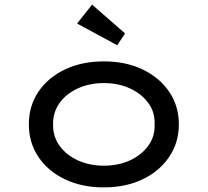

<svg xmlns="http://www.w3.org/2000/svg" viewBox="-20 -802 900 832"><path d="M430 10Q335 10 261.5 -25Q188 -60 146.5 -122Q105 -184 105 -263Q105 -343 146.5 -404.5Q188 -466 261.5 -501Q335 -536 430 -536Q525 -536 598 -501Q671 -466 713 -404.5Q755 -343 755 -263Q755 -184 713 -122Q671 -60 598 -25Q525 10 430 10ZM430 -84Q493 -84 543 -107Q593 -130 622.5 -170.5Q652 -211 650 -263Q652 -316 622.5 -356Q593 -396 543 -419Q493 -442 430 -442Q368 -442 317.5 -419Q267 -396 238 -355.5Q209 -315 210 -263Q209 -211 238 -170.5Q267 -130 317.5 -107Q368 -84 430 -84ZM488 -606 314 -700 379 -782 522 -657Z"/></svg>

Font: Lexend Peta
Style: Regular
Weight: 400
Designer: Bonnie Shaver-Troup, Thomas Jockin
Foundry: Lexend
Version: Version 1.007